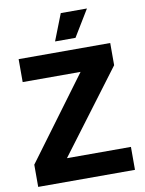

<svg xmlns="http://www.w3.org/2000/svg" viewBox="-98 -987 794 1055"><g transform="rotate(-10 298.5 -459.5)"><path d="M28 0V-124L367 -582H44V-710H555V-586L211 -128H568V0ZM258 -771 316 -919H462L372 -771Z"/></g></svg>

Font: Geist
Style: Bold
Weight: 400
Designer: Basement.studio, Andrés Briganti, Mateo Zaragoza
Foundry: Basement.studio, Vercel, Andrés Briganti, Guido Ferreyra, Mateo Zaragoza
Version: Version 1.401